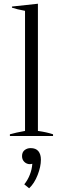

<svg xmlns="http://www.w3.org/2000/svg" viewBox="-20 -728 338 1028"><path d="M33 -9Q64 -18 114 -27V-670Q70 -678 44 -687V-693L183 -708V-27Q232 -20 264 -9V0H33ZM110 259Q128 237 139.5 208Q151 179 153 149Q145 151 141 151Q123 151 110.5 139Q98 127 98 108Q98 87 111.5 76Q125 65 144 65Q172 65 185.5 81.5Q199 98 199 127Q199 164 181.5 209Q164 254 136 280Z"/></svg>

Font: Trirong Light
Style: Regular
Weight: 300
Designer: Katatrad Team
Foundry: CadsonDemak
Version: Version 1.001